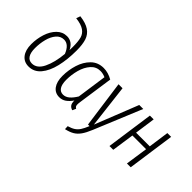

<svg xmlns="http://www.w3.org/2000/svg" viewBox="-98 -1272 2005 2005"><g transform="rotate(45 904.0 -269.5)"><path d="M43 -174Q43 -255 67 -329.5Q91 -404 138 -451Q185 -498 249 -498Q330 -498 370 -413L371 -463Q371 -541 359 -586Q347 -631 307 -659.5Q267 -688 184 -698L200 -743Q290 -732 339.5 -698.5Q389 -665 407.5 -608.5Q426 -552 426 -462Q426 -330 400.5 -223Q375 -116 321.5 -52.5Q268 11 188 11Q120 11 81.5 -38.5Q43 -88 43 -174ZM364 -351Q324 -451 253 -451Q202 -451 167.5 -410.5Q133 -370 116.5 -306Q100 -242 100 -173Q100 -106 123 -71Q146 -36 190 -36Q265 -36 308.5 -126Q352 -216 364 -351Z M888 -496 833 -114Q829 -90 829 -71Q829 -55 834 -45.5Q839 -36 852 -29L834 11Q805 2 791 -18Q777 -38 778 -77Q749 -35 716 -12Q683 11 641 11Q579 11 543.5 -37Q508 -85 508 -170Q508 -257 534 -340.5Q560 -424 615.5 -479Q671 -534 755 -534Q822 -534 888 -496ZM565 -170Q565 -104 587 -70Q609 -36 650 -36Q687 -36 719 -63Q751 -90 781 -140L828 -471Q790 -488 753 -488Q690 -488 647.5 -440Q605 -392 585 -319Q565 -246 565 -170Z M1131 4Q1103 72 1075.5 110.5Q1048 149 1012.5 170Q977 191 920 204L918 162Q963 149 990.5 131Q1018 113 1037.5 83.5Q1057 54 1079 0H1056L984 -523H1043L1100 -43L1290 -523H1349Z M1631 0 1667 -247H1465L1429 0H1373L1447 -523H1503L1471 -295H1673L1705 -523H1761L1687 0Z"/></g></svg>

Font: Fira Sans Extra Condensed Light
Style: Italic
Weight: 300
Width: 3
Italic angle: -8°
Designer: Carrois Corporate & Edenspiekermann AG
Foundry: Carrois Corporate GbR & Edenspiekermann AG
Version: Version 4.203